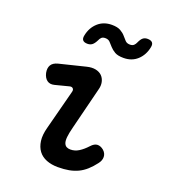

<svg xmlns="http://www.w3.org/2000/svg" viewBox="-144 -890 887 1004"><g transform="rotate(20 300.0 -388.0)"><path d="M130 -388Q106 -382 90 -394Q74 -406 68 -432Q63 -458 73 -475Q83 -492 110 -499L256 -535Q284 -542 305.5 -537.5Q327 -533 340 -520Q353 -507 357.5 -487Q362 -467 355 -443L297 -211Q288 -176 286 -154.5Q284 -133 288.5 -121Q293 -109 302 -104Q311 -99 324 -99Q349 -99 371 -113Q393 -127 414 -150Q432 -170 449.5 -170.5Q467 -171 484 -157Q501 -142 501.5 -122Q502 -102 487 -83Q468 -58 448 -40Q428 -22 405 -11Q382 0 355 5Q328 10 294 10Q258 10 230 -1Q202 -12 185.5 -34Q169 -56 164.5 -88.5Q160 -121 172 -165L229 -384Q233 -397 226.5 -404Q220 -411 208 -408ZM265 -685Q255 -665 244.5 -657Q234 -649 219 -649Q200 -649 192.5 -658Q185 -667 189 -685Q198 -730 229 -758Q260 -786 306 -786Q337 -786 354.5 -776Q372 -766 382.5 -753.5Q393 -741 402.5 -731Q412 -721 429 -721Q443 -721 450.5 -728Q458 -735 462 -745Q471 -765 481 -773Q491 -781 506 -781Q525 -781 533 -772Q541 -763 537 -745Q528 -700 497.5 -672Q467 -644 421 -644Q389 -644 372 -654Q355 -664 344 -676.5Q333 -689 323.5 -699Q314 -709 297 -709Q283 -709 276 -702Q269 -695 265 -685Z"/></g></svg>

Font: Maple Mono SemiBold
Style: Italic
Weight: 600
Italic angle: -10°
Monospace: yes
Designer: subframe7536
Version: Version 7.000